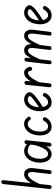

<svg xmlns="http://www.w3.org/2000/svg" viewBox="1049 -1861 813 2951"><g transform="rotate(-90 1455.5 -385.5)"><path d="M53 0Q42 0 33.5 -7Q25 -14 26 -27L102 -740Q104 -757 114.5 -764.5Q125 -772 137 -772Q148 -772 156 -764.5Q164 -757 162 -740L86 -27Q84 -13 74.5 -6.5Q65 0 53 0ZM284 0Q265 0 260.5 -11.5Q256 -23 258 -37L286 -278Q291 -317 281 -339.5Q271 -362 249 -362Q212 -362 174 -310Q136 -258 80 -135L91 -268Q126 -339 165 -380Q204 -421 253 -421Q304 -421 329 -382.5Q354 -344 346 -278L316 -37Q315 -25 311 -12.5Q307 0 284 0Z M567 1Q515 1 483.5 -30Q452 -61 439.5 -109Q427 -157 432 -209Q440 -278 465.5 -325Q491 -372 529 -396.5Q567 -421 611 -421Q637 -421 667.5 -409Q698 -397 720 -372L714 -317Q697 -343 666 -354.5Q635 -366 609 -366Q566 -366 533 -324Q500 -282 492 -206Q488 -167 494 -132Q500 -97 518.5 -75Q537 -53 568 -53Q593 -53 615 -75.5Q637 -98 655.5 -133.5Q674 -169 687 -210.5Q700 -252 707 -290L690 -97Q680 -76 667 -58.5Q654 -41 638 -27.5Q622 -14 604.5 -6.5Q587 1 567 1ZM706 0Q694 0 685.5 -8.5Q677 -17 678 -33L715 -384Q717 -400 727 -408Q737 -416 748 -416Q759 -416 768 -407Q777 -398 775 -380L738 -33Q736 -17 726.5 -8.5Q717 0 706 0Z M985 1Q933 1 901.5 -30Q870 -61 857.5 -109Q845 -157 850 -209Q858 -278 883.5 -325Q909 -372 947 -396.5Q985 -421 1029 -421Q1065 -421 1092 -402.5Q1119 -384 1136 -358Q1140 -351 1137.5 -340Q1135 -329 1124 -323Q1112 -317 1102.5 -320Q1093 -323 1088 -330Q1079 -345 1063.5 -355.5Q1048 -366 1027 -366Q984 -366 951 -324Q918 -282 910 -206Q906 -167 912.5 -132Q919 -97 938.5 -75Q958 -53 991 -53Q1014 -53 1037 -70.5Q1060 -88 1076 -120Q1081 -129 1092.5 -132Q1104 -135 1115 -128Q1126 -122 1129 -111Q1132 -100 1127 -91Q1105 -51 1070 -25Q1035 1 985 1Z M1358 1Q1319 1 1291.5 -17Q1264 -35 1247.5 -65Q1231 -95 1225 -132.5Q1219 -170 1223 -209Q1231 -278 1256.5 -325Q1282 -372 1320 -396.5Q1358 -421 1402 -421Q1431 -421 1456.5 -409.5Q1482 -398 1498 -379.5Q1514 -361 1514 -339Q1514 -316 1491.5 -288.5Q1469 -261 1433 -233Q1397 -205 1356.5 -178.5Q1316 -152 1280 -129L1273 -187Q1300 -204 1331.5 -225Q1363 -246 1391 -267.5Q1419 -289 1436.5 -306.5Q1454 -324 1454 -334Q1454 -345 1441 -355.5Q1428 -366 1400 -366Q1357 -366 1324 -324Q1291 -282 1283 -206Q1279 -167 1285.5 -132Q1292 -97 1311.5 -75Q1331 -53 1364 -53Q1387 -53 1410 -70.5Q1433 -88 1449 -120Q1454 -129 1465.5 -132Q1477 -135 1488 -128Q1499 -122 1502 -111Q1505 -100 1500 -91Q1478 -51 1443 -25Q1408 1 1358 1Z M1618 0Q1606 0 1597.5 -8Q1589 -16 1590 -32L1627 -384Q1629 -400 1639.5 -408Q1650 -416 1661 -416Q1672 -416 1680.5 -407Q1689 -398 1687 -380L1650 -32Q1648 -16 1638.5 -8Q1629 0 1618 0ZM1885 -301Q1875 -295 1862 -298Q1849 -301 1847 -311Q1843 -331 1835 -346.5Q1827 -362 1811 -362Q1787 -362 1762 -339Q1737 -316 1708 -266.5Q1679 -217 1642 -135L1653 -266Q1690 -343 1728 -382Q1766 -421 1815 -421Q1850 -421 1872.5 -397.5Q1895 -374 1903 -341Q1907 -324 1901 -315Q1895 -306 1885 -301Z M1972 0Q1953 0 1948 -11.5Q1943 -23 1944 -37L1984 -384Q1986 -400 1995 -408Q2004 -416 2022 -416Q2037 -416 2041 -407.5Q2045 -399 2043 -384L2003 -37Q2001 -25 1998 -12.5Q1995 0 1972 0ZM2190 0Q2171 0 2167 -11.5Q2163 -23 2164 -37L2193 -278Q2198 -317 2187.5 -339.5Q2177 -362 2156 -362Q2131 -362 2109 -339.5Q2087 -317 2061.5 -267Q2036 -217 1998 -135L2010 -268Q2044 -339 2077 -380Q2110 -421 2159 -421Q2210 -421 2235 -382.5Q2260 -344 2252 -278L2222 -37Q2221 -25 2217 -12.5Q2213 0 2190 0ZM2411 0Q2392 0 2388 -11.5Q2384 -23 2385 -37L2414 -278Q2419 -317 2408.5 -339.5Q2398 -362 2377 -362Q2352 -362 2330 -339.5Q2308 -317 2282.5 -267Q2257 -217 2219 -135L2231 -268Q2265 -339 2298 -380Q2331 -421 2380 -421Q2431 -421 2456 -382.5Q2481 -344 2473 -278L2443 -37Q2442 -25 2438 -12.5Q2434 0 2411 0Z M2694 1Q2655 1 2627.5 -17Q2600 -35 2583.5 -65Q2567 -95 2561 -132.5Q2555 -170 2559 -209Q2567 -278 2592.5 -325Q2618 -372 2656 -396.5Q2694 -421 2738 -421Q2767 -421 2792.5 -409.5Q2818 -398 2834 -379.5Q2850 -361 2850 -339Q2850 -316 2827.5 -288.5Q2805 -261 2769 -233Q2733 -205 2692.5 -178.5Q2652 -152 2616 -129L2609 -187Q2636 -204 2667.5 -225Q2699 -246 2727 -267.5Q2755 -289 2772.5 -306.5Q2790 -324 2790 -334Q2790 -345 2777 -355.5Q2764 -366 2736 -366Q2693 -366 2660 -324Q2627 -282 2619 -206Q2615 -167 2621.5 -132Q2628 -97 2647.5 -75Q2667 -53 2700 -53Q2723 -53 2746 -70.5Q2769 -88 2785 -120Q2790 -129 2801.5 -132Q2813 -135 2824 -128Q2835 -122 2838 -111Q2841 -100 2836 -91Q2814 -51 2779 -25Q2744 1 2694 1Z"/></g></svg>

Font: Edu SA Beginner
Style: Regular
Weight: 400
Designer: Tina and Corey Anderson
Foundry: Google for Education
Version: Version 1.003